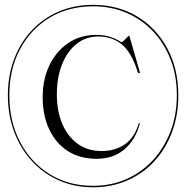

<svg xmlns="http://www.w3.org/2000/svg" viewBox="-20 -748 768 792"><path d="M364 24.5Q287 24.5 222.8 -4Q158.5 -32.5 111.5 -83.8Q64.5 -135 38.5 -204.2Q12.5 -273.5 12.5 -355Q12.5 -436.5 38.5 -504.8Q64.5 -573 111.5 -623Q158.5 -673 222.8 -700.5Q287 -728 364 -728Q466.5 -728 545.8 -680.2Q625 -632.5 670.2 -548.2Q715.5 -464 715.5 -355Q715.5 -273 689.8 -203.8Q664 -134.5 617 -83.2Q570 -32 505.5 -3.8Q441 24.5 364 24.5ZM364 18.5Q439 18.5 502 -9.5Q565 -37.5 611.5 -88.2Q658 -139 683.8 -207.2Q709.5 -275.5 709.5 -355.5Q709.5 -435 683.8 -502Q658 -569 611.8 -618.2Q565.5 -667.5 502.2 -694.8Q439 -722 364 -722Q262 -722 184.2 -674.8Q106.5 -627.5 62.5 -544.8Q18.5 -462 18.5 -355.5Q18.5 -247.5 62.5 -163Q106.5 -78.5 184.2 -30Q262 18.5 364 18.5ZM556.5 -237Q538.5 -170.5 493 -131.8Q447.5 -93 378.5 -93Q309 -93 259.2 -125.2Q209.5 -157.5 182.8 -215Q156 -272.5 156 -347Q156 -421.5 184.2 -479.5Q212.5 -537.5 262 -570.8Q311.5 -604 376.5 -604Q409.5 -604 432.5 -596.5Q455.5 -589 468 -581.5Q480.5 -574 482.5 -574Q484.5 -574 491 -580.5Q497.5 -587 504 -593.8Q510.5 -600.5 512 -600.5Q514 -600.5 514.5 -597.5L556.5 -451.5Q558 -446 554 -446Q550 -445.5 548 -451Q523 -531.5 482.8 -564.5Q442.5 -597.5 385 -597.5Q334.5 -597.5 296 -567Q257.5 -536.5 236 -482.5Q214.5 -428.5 214.5 -358.5Q214.5 -290 236.8 -237.5Q259 -185 300.2 -155Q341.5 -125 399 -125Q455 -125 494.8 -152.5Q534.5 -180 552 -238Q553 -240.5 555 -240.5Q557 -240.5 556.5 -237Z"/></svg>

Font: Fraunces 144pt Light
Style: Regular
Weight: 300
Version: Version 1.000;[b76b70a41]